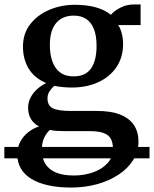

<svg xmlns="http://www.w3.org/2000/svg" viewBox="-52 -579 691 861"><path d="M618.5 80V131H-32.5V80ZM266.5 262Q210 262 165.2 252.2Q120.5 242.5 89.5 223.8Q58.5 205 42 177.2Q25.5 149.5 25.5 113.5Q25.5 82 38.5 57.2Q51.5 32.5 73.5 14.8Q95.5 -3 123 -12Q98.5 -25 86.2 -46.2Q74 -67.5 74 -97Q74 -120 84.8 -141Q95.5 -162 114 -178.8Q132.5 -195.5 155 -206.5Q101.5 -229.5 76.2 -271.8Q51 -314 51 -370Q51 -429 84 -471Q117 -513 170 -535.2Q223 -557.5 283.5 -557.5Q338 -557.5 378.2 -546Q418.5 -534.5 445.5 -512.5Q456.5 -527.5 485.2 -543.2Q514 -559 549 -559H578.5V-466.5H478Q485 -456.5 489.8 -443.2Q494.5 -430 497.2 -414.5Q500 -399 500 -382Q500 -322.5 470.5 -278.5Q441 -234.5 389 -210.5Q337 -186.5 270 -186.5Q249 -186.5 229 -188.5Q209 -190.5 191.5 -194Q179 -183.5 170 -169.5Q161 -155.5 161 -138Q161 -105 185.2 -93.2Q209.5 -81.5 267.5 -81.5H382.5Q445.5 -81.5 486.8 -65.2Q528 -49 548.5 -18.2Q569 12.5 569 55.5Q569 101.5 545 139.2Q521 177 479.2 204.5Q437.5 232 383 247Q328.5 262 266.5 262ZM278.5 208Q325 208 365 194Q405 180 429.8 153.2Q454.5 126.5 454.5 88Q454.5 62.5 445.8 44.8Q437 27 414 18Q391 9 348.5 9H235.5Q217 9 200.8 7.8Q184.5 6.5 171.5 3.5Q155.5 18.5 145.5 40.2Q135.5 62 135.5 93.5Q135.5 130 151.2 155.5Q167 181 198.5 194.5Q230 208 278.5 208ZM278 -236.5Q331.5 -236.5 356.2 -272Q381 -307.5 381 -374Q381 -418.5 369.2 -448.5Q357.5 -478.5 334.8 -493.8Q312 -509 278.5 -509Q246 -509 222.2 -495Q198.5 -481 185 -452Q171.5 -423 171.5 -376.5Q171.5 -335.5 182.8 -303.8Q194 -272 217.5 -254.2Q241 -236.5 278 -236.5Z"/></svg>

Font: Merriweather 48pt SemiBold
Style: Regular
Weight: 600
Version: Version 2.100